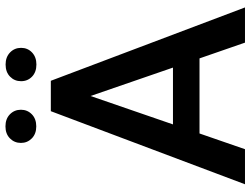

<svg xmlns="http://www.w3.org/2000/svg" viewBox="-127 -790 917 703"><g transform="rotate(-90 331.5 -438.5)"><path d="M526.9 0 469.2 -166.5H194.3L136.7 0H8.3L275.9 -710.9H387.2L655.8 0ZM227.5 -263.7H435.5L331.5 -565.4ZM159.7 -820.3Q159.7 -844.2 176.3 -860.6Q192.9 -877 220.2 -877Q248 -877 264.6 -860.6Q281.2 -844.2 281.2 -820.3Q281.2 -796.9 264.6 -780.5Q248 -764.2 220.2 -764.2Q192.9 -764.2 176.3 -780.5Q159.7 -796.9 159.7 -820.3ZM385.7 -819.8Q385.7 -843.8 402.3 -860.1Q418.9 -876.5 446.8 -876.5Q474.1 -876.5 491 -860.1Q507.8 -843.8 507.8 -819.8Q507.8 -795.9 491 -779.8Q474.1 -763.7 446.8 -763.7Q418.9 -763.7 402.3 -779.8Q385.7 -795.9 385.7 -819.8Z"/></g></svg>

Font: Vazirmatn FD Medium
Style: Regular
Weight: 500
Designer: Saber Rastikerdar
Foundry: Saber Rastikerdar
Version: Version 33.003